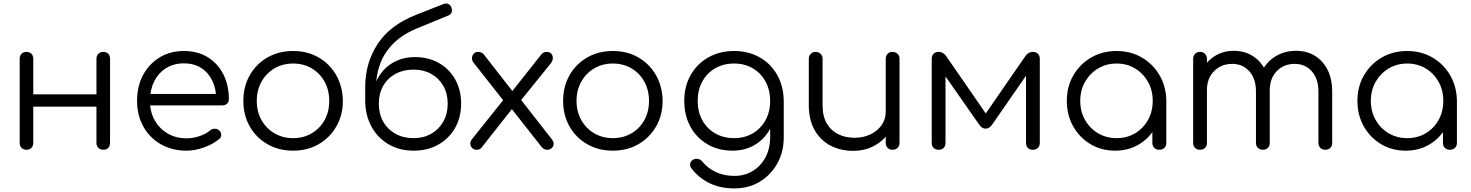

<svg xmlns="http://www.w3.org/2000/svg" viewBox="-20 -837 8222 1073"><path d="M558 0Q541 0 530 -10.5Q519 -21 519 -39V-508Q519 -526 530 -536.5Q541 -547 558 -547Q575 -547 585 -536.5Q595 -526 595 -508V-39Q595 -21 585 -10.5Q575 0 558 0ZM128 0Q111 0 100.5 -10.5Q90 -21 90 -39V-508Q90 -526 100.5 -536.5Q111 -547 128 -547Q145 -547 155.5 -536.5Q166 -526 166 -508V-39Q166 -21 155.5 -10.5Q145 0 128 0ZM153 -241V-310H546V-241Z M1023 5Q942 5 879.5 -30.5Q817 -66 781.5 -129Q746 -192 746 -273Q746 -355 779.5 -417.5Q813 -480 872 -516Q931 -552 1008 -552Q1084 -552 1140.5 -517.5Q1197 -483 1228 -422Q1259 -361 1259 -283Q1259 -267 1249 -257.5Q1239 -248 1223 -248H798V-312H1231L1188 -281Q1189 -339 1167 -385Q1145 -431 1104.5 -457Q1064 -483 1008 -483Q951 -483 908 -456Q865 -429 841.5 -381.5Q818 -334 818 -273Q818 -212 844.5 -165Q871 -118 917 -91Q963 -64 1023 -64Q1059 -64 1095.5 -76.5Q1132 -89 1154 -108Q1165 -117 1179 -117.5Q1193 -118 1203 -110Q1216 -98 1216.5 -84Q1217 -70 1205 -60Q1172 -32 1121 -13.5Q1070 5 1023 5Z M1618 5Q1538 5 1475 -31Q1412 -67 1376 -130Q1340 -193 1340 -273Q1340 -354 1376 -417Q1412 -480 1475 -516Q1538 -552 1618 -552Q1698 -552 1760.5 -516Q1823 -480 1859 -417Q1895 -354 1896 -273Q1896 -193 1859.5 -130Q1823 -67 1760.5 -31Q1698 5 1618 5ZM1618 -65Q1676 -65 1722 -92Q1768 -119 1794 -166Q1820 -213 1820 -273Q1820 -333 1794 -380.5Q1768 -428 1722 -455Q1676 -482 1618 -482Q1560 -482 1514 -455Q1468 -428 1441.5 -380.5Q1415 -333 1415 -273Q1415 -213 1441.5 -166Q1468 -119 1514 -92Q1560 -65 1618 -65Z M2291 5Q2212 5 2151 -31Q2090 -67 2055.5 -130.5Q2021 -194 2021 -276H2062Q2062 -347 2092.5 -401.5Q2123 -456 2176.5 -487Q2230 -518 2299 -518Q2374 -518 2432.5 -485Q2491 -452 2524 -393Q2557 -334 2557 -258Q2557 -181 2523 -121.5Q2489 -62 2429 -28.5Q2369 5 2291 5ZM2291 -65Q2347 -65 2390 -89.5Q2433 -114 2457.5 -157.5Q2482 -201 2482 -258Q2482 -314 2457.5 -357Q2433 -400 2390 -424Q2347 -448 2291 -448Q2234 -448 2190 -424Q2146 -400 2121.5 -357Q2097 -314 2097 -258Q2097 -201 2121.5 -157.5Q2146 -114 2190 -89.5Q2234 -65 2291 -65ZM2021 -273V-355Q2022 -488 2092 -593.5Q2162 -699 2310 -756L2457 -814Q2473 -820 2485 -815Q2497 -810 2503 -795Q2508 -779 2503.5 -767Q2499 -755 2480 -748L2324 -684Q2236 -650 2182.5 -598Q2129 -546 2105 -481.5Q2081 -417 2081 -345L2082 -273Z M3040 0Q3028 0 3020.5 -4Q3013 -8 3005 -18L2832 -238L2802 -264L2628 -485Q2617 -498 2617.5 -512Q2618 -526 2627 -536.5Q2636 -547 2653 -547Q2670 -547 2682 -535L2850 -320L2877 -298L3063 -60Q3076 -44 3074 -30Q3072 -16 3061.5 -8Q3051 0 3040 0ZM2644 0Q2628 0 2618.5 -10Q2609 -20 2608.5 -34Q2608 -48 2619 -61L2803 -291L2846 -234L2671 -12Q2662 0 2644 0ZM2878 -260 2829 -310 3002 -529Q3009 -539 3017.5 -543Q3026 -547 3035 -547Q3052 -547 3061 -536.5Q3070 -526 3069.5 -511.5Q3069 -497 3059 -484Z M3405 5Q3325 5 3262 -31Q3199 -67 3163 -130Q3127 -193 3127 -273Q3127 -354 3163 -417Q3199 -480 3262 -516Q3325 -552 3405 -552Q3485 -552 3547.5 -516Q3610 -480 3646 -417Q3682 -354 3683 -273Q3683 -193 3646.5 -130Q3610 -67 3547.5 -31Q3485 5 3405 5ZM3405 -65Q3463 -65 3509 -92Q3555 -119 3581 -166Q3607 -213 3607 -273Q3607 -333 3581 -380.5Q3555 -428 3509 -455Q3463 -482 3405 -482Q3347 -482 3301 -455Q3255 -428 3228.5 -380.5Q3202 -333 3202 -273Q3202 -213 3228.5 -166Q3255 -119 3301 -92Q3347 -65 3405 -65Z M4074 5Q3995 5 3934 -30.5Q3873 -66 3838.5 -129Q3804 -192 3804 -273Q3804 -355 3840 -418Q3876 -481 3939 -516.5Q4002 -552 4082 -552Q4163 -552 4225.5 -516.5Q4288 -481 4323.5 -418Q4359 -355 4360 -273L4315 -249Q4315 -175 4284 -117.5Q4253 -60 4198.5 -27.5Q4144 5 4074 5ZM4084 216Q4005 216 3945 186.5Q3885 157 3846 106Q3835 94 3836.5 80Q3838 66 3851 57Q3864 48 3880 51Q3896 54 3905 66Q3934 102 3979.5 124Q4025 146 4085 146Q4141 146 4186 119Q4231 92 4257.5 43Q4284 -6 4284 -72V-224L4313 -282L4360 -273V-69Q4360 12 4324 76.5Q4288 141 4226 178.5Q4164 216 4084 216ZM4082 -65Q4141 -65 4186.5 -91.5Q4232 -118 4258 -165Q4284 -212 4284 -273Q4284 -334 4258 -381.5Q4232 -429 4186.5 -455.5Q4141 -482 4082 -482Q4023 -482 3977 -455.5Q3931 -429 3905 -381.5Q3879 -334 3879 -273Q3879 -212 3905 -165Q3931 -118 3977 -91.5Q4023 -65 4082 -65Z M4748 6Q4677 6 4621 -23.5Q4565 -53 4532.5 -110Q4500 -167 4500 -249V-509Q4500 -525 4511 -536Q4522 -547 4538 -547Q4555 -547 4566 -536Q4577 -525 4577 -509V-249Q4577 -187 4600.5 -147Q4624 -107 4664.5 -87Q4705 -67 4756 -67Q4805 -67 4844.5 -86Q4884 -105 4907 -138Q4930 -171 4930 -213H4985Q4982 -150 4950.5 -100.5Q4919 -51 4866 -22.5Q4813 6 4748 6ZM4968 0Q4951 0 4940.5 -10.5Q4930 -21 4930 -39V-509Q4930 -526 4940.5 -536.5Q4951 -547 4968 -547Q4985 -547 4996 -536.5Q5007 -526 5007 -509V-39Q5007 -21 4996 -10.5Q4985 0 4968 0Z M5226 0Q5208 0 5197.5 -10.5Q5187 -21 5187 -39V-508Q5187 -526 5197.5 -536.5Q5208 -547 5226 -547Q5252 -547 5268 -523L5489 -203L5710 -523Q5726 -547 5752 -547Q5770 -547 5780.5 -536.5Q5791 -526 5791 -508V-39Q5791 -21 5780.5 -10.5Q5770 0 5752 0Q5734 0 5724 -10.5Q5714 -21 5714 -39V-458L5739 -450L5525 -141Q5509 -118 5488 -118Q5467 -118 5452 -141L5238 -447L5264 -455V-39Q5264 -21 5254 -10.5Q5244 0 5226 0Z M6212 5Q6135 5 6074 -31.5Q6013 -68 5977.5 -131Q5942 -194 5942 -273Q5942 -353 5978.5 -416Q6015 -479 6078 -515.5Q6141 -552 6220 -552Q6299 -552 6361.5 -515.5Q6424 -479 6460.5 -416Q6497 -353 6498 -273L6467 -249Q6467 -177 6433.5 -119.5Q6400 -62 6342.5 -28.5Q6285 5 6212 5ZM6220 -65Q6278 -65 6323.5 -92Q6369 -119 6395.5 -166.5Q6422 -214 6422 -273Q6422 -333 6395.5 -380Q6369 -427 6323.5 -454.5Q6278 -482 6220 -482Q6163 -482 6117 -454.5Q6071 -427 6044 -380Q6017 -333 6017 -273Q6017 -214 6044 -166.5Q6071 -119 6117 -92Q6163 -65 6220 -65ZM6459 0Q6442 0 6431 -10.5Q6420 -21 6420 -38V-209L6439 -288L6498 -273V-38Q6498 -21 6487 -10.5Q6476 0 6459 0Z M7387 0Q7370 0 7359 -10.5Q7348 -21 7348 -38V-326Q7348 -397 7311 -438.5Q7274 -480 7216 -480Q7154 -480 7114.5 -438.5Q7075 -397 7076 -328H7007Q7008 -395 7036 -446Q7064 -497 7113 -525Q7162 -553 7224 -553Q7283 -553 7328.5 -525Q7374 -497 7399.5 -446Q7425 -395 7425 -326V-38Q7425 -21 7414.5 -10.5Q7404 0 7387 0ZM6687 0Q6669 0 6658.5 -10.5Q6648 -21 6648 -38V-508Q6648 -525 6658.5 -536Q6669 -547 6687 -547Q6704 -547 6714.5 -536Q6725 -525 6725 -508V-38Q6725 -21 6714.5 -10.5Q6704 0 6687 0ZM7038 0Q7021 0 7010 -10.5Q6999 -21 6999 -38V-326Q6999 -397 6962 -438.5Q6925 -480 6867 -480Q6805 -480 6765 -439.5Q6725 -399 6725 -334H6670Q6672 -398 6698.5 -447.5Q6725 -497 6771 -525Q6817 -553 6875 -553Q6934 -553 6979.5 -525Q7025 -497 7050.5 -446Q7076 -395 7076 -326V-38Q7076 -21 7065.5 -10.5Q7055 0 7038 0Z M7836 5Q7759 5 7698 -31.5Q7637 -68 7601.5 -131Q7566 -194 7566 -273Q7566 -353 7602.5 -416Q7639 -479 7702 -515.5Q7765 -552 7844 -552Q7923 -552 7985.5 -515.5Q8048 -479 8084.5 -416Q8121 -353 8122 -273L8091 -249Q8091 -177 8057.5 -119.5Q8024 -62 7966.5 -28.5Q7909 5 7836 5ZM7844 -65Q7902 -65 7947.5 -92Q7993 -119 8019.5 -166.5Q8046 -214 8046 -273Q8046 -333 8019.5 -380Q7993 -427 7947.5 -454.5Q7902 -482 7844 -482Q7787 -482 7741 -454.5Q7695 -427 7668 -380Q7641 -333 7641 -273Q7641 -214 7668 -166.5Q7695 -119 7741 -92Q7787 -65 7844 -65ZM8083 0Q8066 0 8055 -10.5Q8044 -21 8044 -38V-209L8063 -288L8122 -273V-38Q8122 -21 8111 -10.5Q8100 0 8083 0Z"/></svg>

Font: Comfortaa
Style: Regular
Weight: 400
Designer: Johan Aakerlund
Foundry: Johan Aakerlund
Version: Version 3.104; ttfautohint (v1.8.1.43-b0c9)